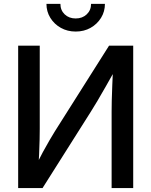

<svg xmlns="http://www.w3.org/2000/svg" viewBox="-20 -961 773 981"><path d="M660.6 0H550.3V-391.1Q550.3 -411.6 551 -446Q551.8 -480.5 553.7 -526.4Q555.7 -572.3 558.1 -627L574.7 -615.2Q544.4 -561.5 520.8 -519.8Q497.1 -478 478.3 -446.3Q459.5 -414.6 444.3 -390.6L197.3 0H72.8V-727.5H183.1V-302.7Q183.1 -282.2 182.4 -247.6Q181.6 -212.9 179.9 -173.8Q178.2 -134.8 175.8 -100.6L163.1 -114.3Q180.7 -149.9 198.7 -183.3Q216.8 -216.8 233.2 -244.6Q249.5 -272.5 260.7 -290.5L537.1 -727.5H660.6ZM366.7 -799.8Q324.7 -799.8 291 -818.6Q257.3 -837.4 237.3 -869.6Q217.3 -901.9 217.3 -941.4H288.6Q288.6 -908.7 310.5 -887.7Q332.5 -866.7 366.7 -866.7Q400.9 -866.7 423.1 -887.7Q445.3 -908.7 445.3 -941.4H516.1Q516.1 -901.9 496.3 -869.9Q476.6 -837.9 442.9 -818.8Q409.2 -799.8 366.7 -799.8Z"/></svg>

Font: Inter 24pt Medium
Style: Regular
Weight: 500
Designer: Rasmus Andersson
Foundry: rsms
Version: Version 4.001;git-66647c0bb